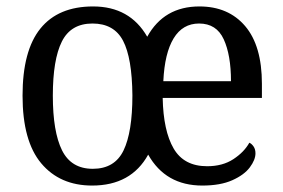

<svg xmlns="http://www.w3.org/2000/svg" viewBox="-20 -566 879 596"><path d="M266 10Q166 10 108 -59Q50 -128 50 -269Q50 -409 105.5 -477.5Q161 -546 269 -546Q383 -546 437 -452Q489 -546 599 -546Q689 -546 741 -485Q793 -424 793 -306V-262H485Q487 -160 519 -105Q551 -50 623 -50Q671 -50 704.5 -72Q738 -94 754 -123Q761 -120 767 -111.5Q773 -103 773 -90Q773 -70 755.5 -46.5Q738 -23 701 -6.5Q664 10 608 10Q494 10 440 -86Q387 10 266 10ZM697 -314Q697 -395 674.5 -444Q652 -493 598 -493Q547 -493 519 -447Q491 -401 487 -314ZM268 -42Q336 -42 363.5 -99Q391 -156 391 -270Q390 -386 362 -439.5Q334 -493 267 -493Q200 -493 172 -437Q144 -381 144 -269Q144 -157 172.5 -99.5Q201 -42 268 -42Z"/></svg>

Font: Noto Serif Tamil SemiCondensed
Style: Italic
Weight: 400
Width: 4
Italic angle: -12°
Designer: Indian Type Foundry, Tom Grace, and the Monotype Design Team
Foundry: Monotype Imaging Inc.
Version: Version 2.003; ttfautohint (v1.8.4.7-5d5b)